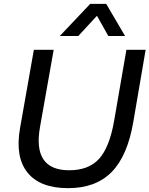

<svg xmlns="http://www.w3.org/2000/svg" viewBox="-20 -969 777 998"><path d="M637 -710H737L673 -336Q643 -159 560.5 -75Q478 9 334 9Q188 9 123 -72Q58 -153 84 -302L156 -710H259L188 -309Q148 -84 340 -84Q441 -84 495 -143.5Q549 -203 573 -340ZM630 -782H543L484 -887L387 -782H291L449 -949H532Z"/></svg>

Font: Livvic Medium
Style: Italic
Weight: 500
Italic angle: -10°
Designer: Jacques Le Bailly, Baron von Fonthausen
Version: Version 1.001; ttfautohint (v1.8.2)